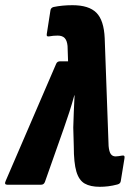

<svg xmlns="http://www.w3.org/2000/svg" viewBox="-46 -711 515 739"><path d="M338 8Q302 8 280 -4.5Q258 -17 248 -50.5Q238 -84 238 -148L236 -220Q237 -248 238 -279.5Q239 -311 241 -344H240Q231 -311 221 -280Q211 -249 200 -218L127 -11Q123 0 112 0H-18Q-31 0 -24 -15L170 -465Q174 -475 185 -475H216L214 -534Q212 -555 203 -564.5Q194 -574 176 -574Q159 -574 143 -571Q138 -570 135.5 -572Q133 -574 134 -580L148 -670Q149 -681 160 -684Q194 -691 233 -691Q296 -691 325 -662Q354 -633 357 -564L372 -149Q374 -127 380.5 -118Q387 -109 399 -109Q405 -109 410.5 -110Q416 -111 423 -112Q436 -115 433 -101L419 -15Q418 -4 406 -1Q387 4 370.5 6Q354 8 338 8Z"/></svg>

Font: Sofia Sans Condensed Black
Style: Italic
Weight: 900
Italic angle: -9°
Version: Version 4.100